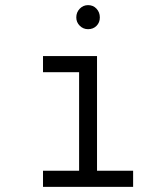

<svg xmlns="http://www.w3.org/2000/svg" viewBox="-20 -730 656 750"><path d="M278 -662Q278 -682 291.5 -696Q305 -710 324 -710Q344 -710 357 -696Q370 -682 370 -662Q370 -642 357 -629Q344 -616 324 -616Q305 -616 291.5 -629.5Q278 -643 278 -662ZM500 -63V0H148V-63H289V-448H148V-511H359V-63Z"/></svg>

Font: Overpass Mono Light
Style: Regular
Weight: 300
Monospace: yes
Designer: Delve Withrington, Dave Bailey
Foundry: Delve Fonts
Version: Version 1.000;DELV;Overpass